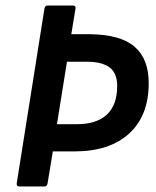

<svg xmlns="http://www.w3.org/2000/svg" viewBox="-20 -675 564 695"><path d="M51.1 0Q38.9 0 40.6 -11.8L140.9 -643.9Q142.9 -655 152.7 -655H243.5Q255.3 -655 253.3 -643.9L238.1 -551.2H304.4Q416.2 -550.2 467.2 -505.9Q518.3 -461.7 518.3 -374.1Q518.3 -256.1 447.4 -191.6Q376.5 -127 250.3 -127H171.2L152.3 -11.8Q150.3 0 140.5 0ZM186.2 -225.4H258Q329.3 -225.4 366.7 -260.1Q404.2 -294.8 404.2 -363.6Q404.2 -410.6 376.5 -431Q348.9 -451.5 294.7 -451.5H222.4Z"/></svg>

Font: Sofia Sans Semi Condensed
Style: Italic
Weight: 400
Italic angle: -9°
Designer: Botio Nikoltchev, Ani Petrova
Foundry: lettersoup
Version: Version 4.101